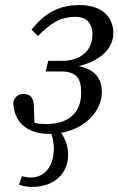

<svg xmlns="http://www.w3.org/2000/svg" viewBox="-20 -507 461 747"><path d="M171.4 14C292.8 14 376.1 -64.6 376.1 -148.7C376.1 -210.9 340.8 -245.1 259.2 -254.1L258.1 -243.8C379.3 -264.8 420.9 -324.7 420.9 -378.1C420.9 -441.1 376.8 -487.3 289.7 -487.3C206.3 -487.3 151.9 -453.2 102.7 -391.8L127.7 -366.8C178.7 -418.6 216.9 -441.5 273.7 -441.5C317.6 -441.5 339.6 -415.7 339.6 -372.8C339.6 -315.9 301.5 -270.1 217.7 -270.1H167.8L157.7 -229H216.3C282.5 -229 295.7 -198.1 295.7 -144C295.7 -72.2 249.8 -24.3 160.4 -24.3C129.6 -24.3 100.4 -29.2 68.2 -45.1L114.8 -11L111.8 -92.8C110.8 -128.2 97.4 -141.5 71.3 -141.5C55 -141.5 38.9 -133.3 31.8 -111.2C31.8 -37.4 80.5 14 171.4 14ZM54 211C65.2 216.1 83.3 220.1 105.6 220.1C196.6 220.1 245 162.2 245 96.3C245 60.2 233.6 28.9 210.4 0H175.3C184.3 25 189.3 47 189.3 70C189.3 146.9 148.3 183.7 99.5 183.7C89.3 183.7 78.3 181.8 65.2 178.7L54 211Z"/></svg>

Font: Source Serif Variable
Style: Italic
Weight: 389
Italic angle: -12°
Designer: Frank Grießhammer
Foundry: Adobe Systems Incorporated
Version: Version 3.001;hotconv 1.0.111;makeotfexe 2.5.65597